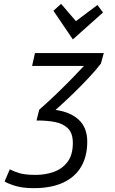

<svg xmlns="http://www.w3.org/2000/svg" viewBox="-20 -794 600 999"><path d="M155 185Q97 185 57.5 172.5Q18 160 4 150L31 87Q49 97 79.5 106.5Q110 116 166 116Q214 116 258 101Q302 86 330.5 49.5Q359 13 359 -50Q359 -101 333.5 -126Q308 -151 266.5 -159Q225 -167 177 -167H170L184 -223Q225 -259 268.5 -300.5Q312 -342 351 -382Q390 -422 417 -451H147L162 -518H520L505 -463Q479 -429 439.5 -387Q400 -345 355.5 -302Q311 -259 269 -222Q345 -212 389.5 -171Q434 -130 434 -57Q434 19 402.5 73Q371 127 309 156Q247 185 155 185ZM359 -589 258 -738 298 -774 375 -684 487 -768 516 -729Z"/></svg>

Font: Ubuntu Sans Mono
Style: Italic
Weight: 400
Italic angle: -13.5°
Monospace: yes
Designer: Dalton Maag Ltd
Foundry: Dalton Maag Ltd
Version: Version 1.006